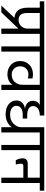

<svg xmlns="http://www.w3.org/2000/svg" viewBox="1053 -1757 682 2872"><g transform="rotate(90 1394.0 -321.0)"><path d="M386 -399V-575H152V-392Q152 -321 178 -289.5Q204 -258 258 -258Q311 -258 348.5 -296Q386 -334 386 -399ZM580 -642V-575H465V0H386V-255L143 0H41L225 -196Q73 -210 73 -393V-575H-22V-642Z M536 -575V-642H846V-575H730V0H652V-575Z M1420 -642V-575H1304V0H1226V-166Q1174 -91 1066 -91Q986 -91 928.5 -142.5Q871 -194 871 -282Q871 -364 926.5 -418.5Q982 -473 1069 -473Q1106 -473 1132 -465V-396Q1107 -405 1073 -405Q1020 -405 985 -371.5Q950 -338 950 -283Q950 -225 985.5 -190Q1021 -155 1074 -155Q1144 -155 1185 -202Q1226 -249 1226 -313V-575H802V-642Z M2054 -642V-575H1939V0H1861V-157Q1836 -118 1785.5 -91Q1735 -64 1669 -64Q1574 -64 1517.5 -109.5Q1461 -155 1461 -224Q1461 -280 1496 -313.5Q1531 -347 1588 -354Q1532 -360 1499 -390Q1466 -420 1466 -474Q1466 -543 1528 -575H1376V-642H1686V-575H1685Q1619 -575 1582 -547Q1545 -519 1545 -475Q1545 -430 1583 -408.5Q1621 -387 1681 -387H1731V-320H1672Q1611 -320 1576 -294.5Q1541 -269 1541 -224Q1541 -183 1576.5 -157Q1612 -131 1673 -131Q1757 -131 1809 -182.5Q1861 -234 1861 -298V-642Z M2010 -575V-642H2320V-575H2204V0H2126V-575Z M2276 -642H2810V-575H2695V0H2616V-329H2439Q2421 -329 2414 -320Q2407 -311 2407 -290Q2407 -255 2420 -216H2354Q2326 -272 2326 -320Q2326 -395 2413 -395H2616V-575H2276Z"/></g></svg>

Font: Hind
Style: Regular
Weight: 400
Designer: Manushi Parikh, Satya Rajpurohit
Foundry: Indian Type Foundry
Version: Version 2.000;PS 1.0;hotconv 1.0.79;makeotf.lib2.5.61930